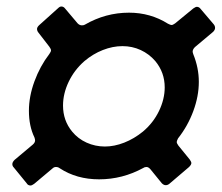

<svg xmlns="http://www.w3.org/2000/svg" viewBox="-20 -636 682 591"><path d="M85 -70Q78 -65 74 -65Q66 -65 62 -72L22 -121Q18 -125 18 -131Q18 -137 25 -144L81 -191Q88 -197 88 -204Q88 -207 86 -213Q69 -248 69 -295Q69 -339 86 -385.5Q103 -432 132 -470Q137 -477 137 -481Q137 -485 132 -492L98 -536Q94 -541 94 -547Q94 -552 100 -558L159 -611Q164 -616 169 -616Q176 -616 181 -609L219 -564Q225 -558 232 -558Q238 -558 241 -560Q305 -597 377 -597Q443 -597 497 -563Q505 -559 508 -559Q512 -559 519 -564L575 -610Q582 -615 586 -615Q593 -615 598 -608L638 -561Q642 -556 642 -550Q642 -544 636 -538L580 -491Q573 -484 573 -477Q573 -475 575 -469Q592 -427 592 -384Q592 -340 575 -294Q558 -248 528 -210Q524 -202 524 -199Q524 -195 529 -188L564 -145Q569 -138 569 -134Q569 -129 562 -122L501 -70Q496 -66 490 -66Q484 -66 478 -72L443 -115Q437 -122 431 -122Q425 -122 421 -119Q357 -84 285 -84Q216 -84 164 -118Q159 -122 152 -122Q146 -122 141 -117ZM420 -231Q452 -258 469.5 -294.5Q487 -331 487 -367Q487 -413 458 -448Q439 -470 413 -482Q387 -494 357 -494Q327 -494 296.5 -482Q266 -470 240 -448Q209 -421 191.5 -384.5Q174 -348 174 -311Q174 -265 202 -231Q220 -209 246.5 -197Q273 -185 303 -185Q332 -185 362.5 -197Q393 -209 420 -231Z"/></svg>

Font: Open Sauce Two
Style: Bold Italic
Weight: 700
Italic angle: -10°
Designer: Alfredo Marco Pradil
Foundry: Creative Sauce Fz LLC
Version: Version 1.477